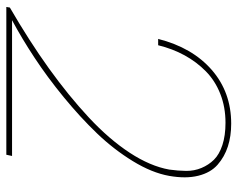

<svg xmlns="http://www.w3.org/2000/svg" viewBox="-92 -659 751 607"><g transform="rotate(90 283.5 -355.5)"><path d="M2 0 3.9 -11.2Q109.4 -72.3 196 -134.5Q282.7 -196.8 351.6 -261Q420.4 -325.2 462.9 -390.1Q505.4 -455.1 516.1 -515.1Q520 -542.5 520.3 -568.4Q520.5 -594.2 511 -616.9Q501.5 -639.6 484.9 -656.5Q468.3 -673.3 438.5 -683.1Q408.7 -692.9 368.2 -692.9Q318.4 -692.9 276.9 -676.5Q235.4 -660.2 205.6 -630.9Q175.8 -601.6 155 -563.7Q134.3 -525.9 123 -480H103Q130.4 -587.9 200.9 -649.4Q271.5 -710.9 371.1 -710.9Q410.6 -710.9 443.1 -700.4Q475.6 -689.9 500.7 -668Q525.9 -646 535.6 -606.9Q545.4 -567.9 536.1 -515.1Q526.4 -460.4 489.5 -400.1Q452.6 -339.8 401.6 -286.6Q350.6 -233.4 287.1 -181.4Q223.6 -129.4 162.8 -89.4Q102.1 -49.3 43.9 -18.1H473.1L469.2 0Z"/></g></svg>

Font: SVN-Poppins Thin
Style: Italic
Weight: 100
Italic angle: -10°
Designer: Ninad Kale (Devanagari), Jonny Pinhorn (Latin)
Foundry: Indian Type Foundry
Version: Version 3.002 2017